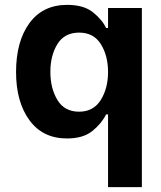

<svg xmlns="http://www.w3.org/2000/svg" viewBox="-20 -561 661 789"><path d="M101 -466Q156 -541 256 -541Q324 -541 362 -510.5Q400 -480 416 -446H424V-528H563V208H424V-91H416Q398 -54 360 -23Q322 8 255 8Q156 8 101 -67Q46 -142 46 -265Q46 -391 101 -466ZM187 -266Q187 -198 216 -150Q245 -102 305 -102Q364 -102 394 -150Q424 -198 424 -265Q424 -332 394.5 -379.5Q365 -427 305 -427Q245 -427 216 -380Q187 -333 187 -266Z"/></svg>

Font: Lopes Sans
Style: Bold
Weight: 700
Designer: Gabriel Lam, Diego Maldonado
Foundry: TypeRant, Foresti Design
Version: Version 4.000